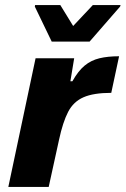

<svg xmlns="http://www.w3.org/2000/svg" viewBox="-20 -741 498 761"><path d="M13 0 121 -510H274L259 -419H267Q290 -460 315.5 -481Q341 -502 374 -510Q407 -518 452 -518L421 -373Q351 -373 311 -355.5Q271 -338 250 -297.5Q229 -257 214 -187L173 0ZM185 -576 118 -715 119 -721H219L270 -638L348 -721H458L456 -715L335 -576Z"/></svg>

Font: Saira
Style: Bold Italic
Weight: 700
Italic angle: -12°
Designer: Hector Gatti with collaboration of the Omnibus-Type team
Foundry: Omnibus-Type
Version: Version 1.100; ttfautohint (v1.8.3)